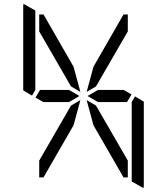

<svg xmlns="http://www.w3.org/2000/svg" viewBox="-20 -992 856 984"><path d="M472 -451 635 -169V-83H613L459 -350L424 -479ZM482 -531H614L654 -508L631 -469H482L429 -500ZM672 -498 717 -471V-41Q717 -32 715 -28L655 -62V-70V-82V-83V-134V-265V-450V-469ZM459 -650 613 -918H635V-831L472 -549L424 -521ZM144 -502 99 -529V-959Q99 -968 101 -972L161 -938V-928V-918V-866V-735V-548V-531ZM203 -83H181V-169L344 -451L392 -479L357 -350ZM334 -469H202L162 -492L185 -531H334L387 -500ZM181 -831V-918H203L357 -650L392 -521L344 -549Z"/></svg>

Font: DSEG14 Modern
Style: Light
Weight: 300
Designer: Keshikan(Twitter:@keshinomi_88pro)
Version: Version 0.46